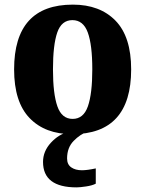

<svg xmlns="http://www.w3.org/2000/svg" viewBox="-20 -570 628 830"><path d="M292 10Q547 10 547 -270Q547 -411 479.5 -480.5Q412 -550 295 -550Q41 -550 41 -270Q41 -129 108 -59.5Q175 10 292 10ZM294 -56Q247 -56 228 -110.5Q209 -165 209 -270Q209 -376 227.5 -429.5Q246 -483 293 -483Q340 -483 359.5 -429.5Q379 -376 379 -270Q379 -165 360 -110.5Q341 -56 294 -56ZM311 240Q325 240 352 236Q379 232 394 224V158Q357 166 334 166Q306 166 288 153.5Q270 141 270 115Q270 68 298.5 39Q327 10 357 0H277Q234 10 200 47Q166 84 166 130Q166 240 311 240Z"/></svg>

Font: Noto Serif SemiCondensed Extra
Style: Regular
Weight: 800
Width: 4
Designer: Monotype Design Team
Foundry: Monotype Imaging Inc.
Version: Version 1.002